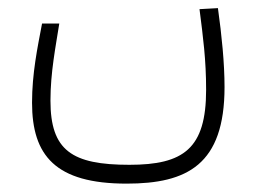

<svg xmlns="http://www.w3.org/2000/svg" viewBox="-20 -284 626 468"><path d="M288.6 163.6C436 163.6 527.3 117.7 527.3 -71.8C527.3 -129.9 520.5 -197.8 511.2 -264.2L466.3 -261.7C475.1 -192.4 482.4 -138.7 482.4 -64.9C482.4 78.6 427.2 117.7 295.4 117.7C155.3 117.7 103 83 103 -38.6C103 -107.9 115.7 -169.9 124.5 -226.6H82.5C71.3 -167.5 58.1 -105 58.1 -33.7C58.1 95.2 115.2 163.6 288.6 163.6Z"/></svg>

Font: Cascadia Mono PL ExtraLight
Style: Regular
Weight: 200
Monospace: yes
Designer: Aaron Bell
Foundry: Saja Typeworks
Version: Version 2404.023